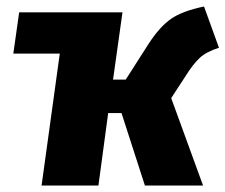

<svg xmlns="http://www.w3.org/2000/svg" viewBox="-20 -571 694 591"><path d="M507 -269 605 0H426L354 -223H313L283 0H108L164 -406H21L39 -533H357L328 -326H367L438 -437Q472 -489 506.5 -513Q541 -537 608 -551L654 -424Q616 -412 595.5 -393.5Q575 -375 550 -335Z"/></svg>

Font: Trujillo ExtraBold
Style: Italic
Weight: 800
Italic angle: -8°
Designer: Fira Sans original fonts by bBox Type GmbH, Carrois Corporate GbR, & Edenspiekermann AG / Changes by Cristiano Sobral
Foundry: Fira Sans original fonts by bBox Type GmbH, Carrois Corporate GbR, & Edenspiekermann AG / Changes by Cristiano Sobral
Version: Version 4.301;July 28, 2020;FontCreator 13.0.0.2655 64-bit